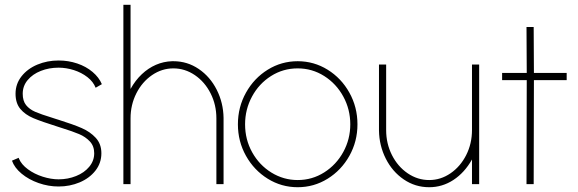

<svg xmlns="http://www.w3.org/2000/svg" viewBox="-20 -770 2419 803"><path d="M225 10Q182.5 10 141.2 -4.5Q100 -19 70.2 -43.8Q40.5 -68.5 30 -98L58 -110Q58.5 -109.5 58.8 -108.8Q59 -108 59 -107Q69.5 -82 96.8 -62Q124 -42 158.8 -31Q193.5 -20 225 -20Q264 -20 298.2 -33.8Q332.5 -47.5 353.2 -72.5Q374 -97.5 374 -129Q374 -159 355.8 -178.5Q337.5 -198 310.8 -209.2Q284 -220.5 237.5 -235Q234.5 -236 231.2 -237Q228 -238 225 -239Q153.5 -261.5 119.2 -276Q85 -290.5 65 -314.5Q45 -338.5 45 -378Q45 -419 70 -450.8Q95 -482.5 136.2 -499.8Q177.5 -517 225 -517Q266 -517 303 -504.5Q340 -492 367 -469.2Q394 -446.5 406 -418L380 -403Q370 -428.5 345.5 -447.5Q321 -466.5 289 -476.8Q257 -487 225 -487Q185 -487 150.8 -473.5Q116.5 -460 95.8 -435.2Q75 -410.5 75 -378Q75 -348 89 -330.5Q103 -313 127 -302.5Q151 -292 200 -277Q206 -275 212.2 -273Q218.5 -271 225 -269Q287 -249.5 322 -234.2Q357 -219 380.5 -193.5Q404 -168 404 -129Q404 -88 379 -56.2Q354 -24.5 313 -7.2Q272 10 225 10Z M915 0H885V-275Q885 -331.5 860.8 -379.5Q836.5 -427.5 795 -455.8Q753.5 -484 705 -484Q657 -484 615.8 -455.8Q574.5 -427.5 550.2 -379.5Q526 -331.5 526 -275V0H496V-750H526V-398Q546 -434 573 -459.5Q600 -485 632.2 -499Q664.5 -513 700 -514H705Q763.5 -514 811.2 -481.5Q859 -449 886.5 -394.5Q914 -340 915 -277Z M1225 13Q1157 13 1099.8 -22.5Q1042.5 -58 1008.8 -118.2Q975 -178.5 975 -250Q975 -322 1008.8 -382.5Q1042.5 -443 1099.8 -478.5Q1157 -514 1225 -514Q1293 -514 1350.2 -478.5Q1407.5 -443 1441.2 -382.5Q1475 -322 1475 -250Q1475 -178.5 1441.2 -118.2Q1407.5 -58 1350.2 -22.5Q1293 13 1225 13ZM1225 -17Q1285.5 -17 1336 -49Q1386.5 -81 1415.8 -134.5Q1445 -188 1445 -250Q1445 -312.5 1415.8 -366.2Q1386.5 -420 1336 -452Q1285.5 -484 1225 -484Q1164 -484 1113.5 -452Q1063 -420 1034 -366.2Q1005 -312.5 1005 -250Q1005 -186 1034.8 -132.8Q1064.5 -79.5 1115.2 -48.2Q1166 -17 1225 -17Z M1565 -500H1595V-226Q1595 -169.5 1619.2 -121.5Q1643.5 -73.5 1685 -45.2Q1726.5 -17 1775 -17Q1823 -17 1864.2 -45.2Q1905.5 -73.5 1929.8 -121.5Q1954 -169.5 1954 -226V-500H1984V0H1954V-103Q1923 -48 1876.5 -17.5Q1830 13 1775 13Q1716.5 13 1668.8 -19.5Q1621 -52 1593.5 -106.5Q1566 -161 1565 -224Z M2213 -435 2212 0H2182L2183 -435H2080V-465H2183L2182 -657H2212L2213 -465H2350V-435Z"/></svg>

Font: Urbanist
Style: Regular
Weight: 400
Designer: Corey Hu
Foundry: Corey Hu
Version: Version 1.2; befe77262ef67d88f1d94aa3d2e49ef1327b4483